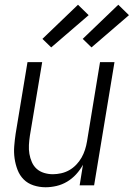

<svg xmlns="http://www.w3.org/2000/svg" viewBox="-20 -782 564 810"><path d="M172 8Q146 8 121.5 0Q97 -8 80 -25Q63 -42 54 -65.5Q45 -89 41.5 -114Q38 -139 40 -165Q42 -191 46 -218L96 -520H158L106 -209Q103 -189 102 -170Q101 -151 104 -133Q107 -115 114.5 -98Q122 -81 135 -69.5Q148 -58 166 -52.5Q184 -47 203 -47Q220 -47 238 -51Q256 -55 272 -64Q288 -73 301.5 -87Q315 -101 324 -117Q333 -133 338.5 -150Q344 -167 347 -185L402 -520H463L377 0H316L330 -87Q318 -65 301 -46.5Q284 -28 263 -15.5Q242 -3 218.5 2.5Q195 8 172 8ZM366 -582 329 -618 479 -762 524 -718ZM196 -582 159 -618 309 -762 354 -718Z"/></svg>

Font: Iosevka SS04 Light
Style: Italic
Weight: 300
Italic angle: -9°
Monospace: yes
Designer: Belleve Invis
Foundry: Belleve Invis
Version: Version 19.0.0; ttfautohint (v1.8.4)